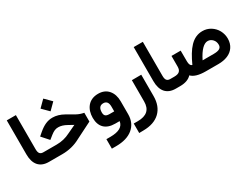

<svg xmlns="http://www.w3.org/2000/svg" viewBox="-66 -1309 2865 2190"><g transform="rotate(-30 1366.5 -214.0)"><path d="M254.9 0C258.8 0 261.7 -6.8 264.2 -21C266.1 -34.7 267.1 -48.3 267.1 -61.5V-66.9C267.1 -79.6 266.1 -92.8 263.7 -106.4C261.2 -120.1 258.3 -127 254.9 -127H233.9C192.4 -127 173.8 -147.5 173.8 -202.1V-631.3V-650.9H154.3H73.2H53.7V-631.3V-202.6C53.7 -72.3 115.7 0 232.4 0Z M249.5 -127C246.1 -127 243.2 -120.1 240.7 -106.4C238.3 -92.8 237.3 -79.6 237.3 -66.9V-61.5C237.3 -48.3 238.3 -34.7 240.2 -21C242.7 -6.8 245.6 0 249.5 0H409.2C496.1 0 576.2 -20 648.9 -60.1L863.3 -168V-283.7L847.7 -287.1C818.4 -293.5 789.6 -304.7 760.7 -321.3L668.5 -374.5C618.2 -403.3 568.4 -418 519 -418C454.1 -418 398.9 -392.1 335.9 -339.4L291 -300.8L372.6 -209L421.9 -248.5C460.4 -278.3 485.4 -289.6 522 -289.6C555.2 -289.6 591.3 -278.8 630.4 -256.8L695.8 -220.7L587.9 -169.9C532.7 -141.1 472.7 -127 408.2 -127ZM538.1 -490.2 622.1 -574.2 538.1 -658.2 454.1 -574.2Z M1288.1 -189.5C1288.1 -250.5 1272 -299.8 1239.7 -337.4C1207.5 -374.5 1163.1 -393.1 1106 -393.1C980.5 -393.1 917 -300.8 917 -185.1C917 -65.4 983.9 0 1106.4 0H1164.6C1155.3 68.8 1094.7 103 983.4 103H950.2H930.7V122.6V208.5V228H950.2H986.3C1081.5 228 1155.3 206.1 1208.5 162.1C1261.7 117.7 1288.1 57.1 1288.1 -19.5ZM1037.6 -187C1037.6 -242.2 1059.6 -270 1104 -270C1145.5 -270 1166.5 -243.2 1166.5 -189.9V-127H1106C1055.7 -127 1037.6 -144 1037.6 -187Z M1309.6 104.5H1290V124V209.5V229.5L1310.1 229L1344.7 228.5C1439.9 228 1513.2 202.6 1564.9 153.3C1616.7 103.5 1642.6 34.2 1642.6 -54.2V-315.4V-335H1623L1538.1 -334.5H1518.6V-314.9V-54.2C1518.6 51.8 1460.4 104.5 1343.8 104.5Z M1926.8 0C1930.7 0 1933.6 -6.8 1936 -21C1938 -34.7 1939 -48.3 1939 -61.5V-66.9C1939 -79.6 1938 -92.8 1935.5 -106.4C1933.1 -120.1 1930.2 -127 1926.8 -127H1905.8C1864.3 -127 1845.7 -147.5 1845.7 -202.1V-631.3V-650.9H1826.2H1745.1H1725.6V-631.3V-202.6C1725.6 -72.3 1787.6 0 1904.3 0Z M1921.4 -127C1918 -127 1915 -120.1 1912.6 -106.4C1910.2 -92.8 1909.2 -79.6 1909.2 -66.9V-61.5C1909.2 -48.3 1910.2 -34.7 1912.1 -21C1914.6 -6.8 1917.5 0 1921.4 0H1961.9C2028.8 0 2079.6 -18.1 2113.3 -54.7C2147.9 -18.1 2210.4 0 2300.3 0H2466.3C2512.2 0 2552.7 -7.3 2588.4 -22C2658.7 -50.8 2704.1 -113.3 2704.1 -198.7C2704.1 -237.8 2694.8 -273.9 2676.8 -307.6C2658.2 -341.3 2632.8 -367.7 2600.6 -387.7C2568.4 -407.7 2532.7 -417.5 2494.1 -417.5C2363.3 -417.5 2282.2 -313 2203.1 -139.6C2181.2 -145 2169.9 -167.5 2169.9 -206.1L2169.4 -328.6V-348.1H2149.9H2067.9H2048.3V-328.6V-208C2048.3 -151.4 2021.5 -127 1958.5 -127ZM2579.6 -189C2579.6 -146 2547.9 -127 2476.1 -127H2330.6C2386.7 -240.7 2441.4 -289.1 2488.8 -289.1C2513.7 -289.1 2534.7 -279.8 2552.7 -260.7C2570.8 -241.7 2579.6 -217.8 2579.6 -189Z"/></g></svg>

Font: Shabnam
Style: Bold
Weight: 700
Foundry: DejaVu fonts team - Redesigned by Saber Rastikerdar - Based on Vazir font
Version: Version 5.0.1